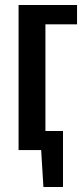

<svg xmlns="http://www.w3.org/2000/svg" viewBox="-20 -598 330 765"><path d="M54 0V-578H287V-501H161V-76H231V147H153L144 0Z"/></svg>

Font: Oswald
Style: Regular
Weight: 400
Designer: Vernon Adams
Foundry: Vernon Adams
Version: Version 4.103; ttfautohint (v1.8.3)